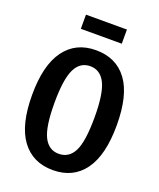

<svg xmlns="http://www.w3.org/2000/svg" viewBox="-160 -972 898 1084"><g transform="rotate(20 289.0 -429.5)"><path d="M543 -346Q543 -167 477 -76Q411 15 289 15Q168 15 101.5 -75Q35 -165 35 -345Q35 -523 101.5 -614Q168 -705 289 -705Q411 -705 477 -616Q543 -527 543 -346ZM169 -345Q169 -202 199 -142.5Q229 -83 289 -83Q351 -83 380.5 -142Q410 -201 410 -346Q410 -488 380 -548.5Q350 -609 289 -609Q228 -609 198.5 -548Q169 -487 169 -345ZM412 -789H166V-874H412Z"/></g></svg>

Font: Fira Sans Extra Condensed Medium
Style: Regular
Weight: 500
Width: 1
Designer: Carrois Corporate & Edenspiekermann AG
Foundry: Carrois Corporate GbR & Edenspiekermann AG
Version: Version 4.203